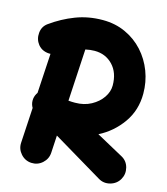

<svg xmlns="http://www.w3.org/2000/svg" viewBox="-120 -834 881 1012"><g transform="rotate(15 320.0 -328.5)"><path d="M77.1 -273.4Q79.6 -277.3 82 -281.2L94.7 -497.6Q75.2 -496.6 57.1 -503.7Q39.1 -510.7 25.9 -526.9Q4.9 -553.7 8.1 -589.1Q11.2 -624.5 39.1 -644.5Q100.1 -688.5 168.7 -714.8Q237.3 -741.2 315.9 -741.2Q384.3 -741.2 440.4 -715.3Q496.6 -689.5 537.1 -644.8Q577.6 -600.1 599.6 -542.5Q621.6 -484.9 621.6 -420.9Q621.6 -330.6 572.5 -261.2Q523.4 -191.9 448.2 -153.8L596.2 -72.8Q626.5 -56.2 635.3 -22Q644 12.2 627 42Q609.9 71.8 575.7 81.1Q541.5 90.3 512.2 72.8L238.8 -90.3L233.4 4.9Q231.4 39.1 205.6 62.3Q179.7 85.4 145 83.5Q110.8 81.5 87.6 55.4Q64.5 29.3 66.4 -4.9L77.6 -197.8Q67.4 -214.8 67.1 -235.1Q66.9 -255.4 77.1 -273.4ZM315.9 -573.2Q292.5 -573.2 266.1 -567.4L250 -283.7Q259.3 -282.7 268.3 -282.5Q277.3 -282.2 285.6 -282.2Q335.4 -282.2 373.5 -303Q411.6 -323.7 433.1 -355.5Q454.6 -387.2 454.6 -420.9Q454.6 -490.7 415.3 -532Q376 -573.2 315.9 -573.2Z"/></g></svg>

Font: Mikhak Black
Style: Regular
Weight: 900
Designer: Amin Abedi
Version: Version 3.3